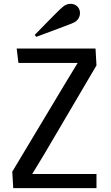

<svg xmlns="http://www.w3.org/2000/svg" viewBox="-20 -981 581 1001"><path d="M44 0ZM483 0H49L44 -86L323 -551L385 -653H76L67 -728H478L483 -640L210 -176L148 -74H483ZM306 -944Q325 -961 347 -961Q370 -961 383.5 -947Q397 -933 397 -913Q397 -897 388 -883Q379 -869 362 -862Q357 -859 308.5 -841Q260 -823 215 -806L169 -789L161 -799Q287 -929 306 -944Z"/></svg>

Font: Myanmar Chatu
Style: Regular
Weight: 400
Designer: Danh Hong
Foundry: Google Inc.
Version: Version 2.00 November 20, 2015